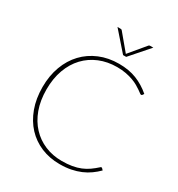

<svg xmlns="http://www.w3.org/2000/svg" viewBox="-209 -1038 1099 1183"><g transform="rotate(30 340.0 -447.0)"><path d="M626 -104.5Q628 -104.5 631.5 -102L642 -91Q620 -69 594.5 -50.8Q569 -32.5 538.5 -19.5Q508 -6.5 471.8 0.8Q435.5 8 392 8Q320.5 8 260.2 -17.2Q200 -42.5 156.5 -89.2Q113 -136 88.5 -202.5Q64 -269 64 -351.5Q64 -432 88.5 -498.2Q113 -564.5 157.8 -611.8Q202.5 -659 264.8 -685Q327 -711 402 -711Q472.5 -711 527 -689.5Q581.5 -668 628.5 -627.5L621 -616.5Q619 -613 613 -613Q610 -613 602.8 -618.5Q595.5 -624 583.8 -632.2Q572 -640.5 555.2 -650.2Q538.5 -660 516 -668.2Q493.5 -676.5 465 -682Q436.5 -687.5 402 -687.5Q334 -687.5 277 -664Q220 -640.5 179 -597Q138 -553.5 115.2 -491.2Q92.5 -429 92.5 -351.5Q92.5 -272.5 115.2 -210.2Q138 -148 178.5 -104.8Q219 -61.5 274 -38.5Q329 -15.5 393.5 -15.5Q434 -15.5 466 -21Q498 -26.5 524.8 -37.5Q551.5 -48.5 574.2 -64.5Q597 -80.5 619.5 -101Q623 -104.5 626 -104.5ZM534 -902.5 417.5 -769.5H395.5L279 -902.5H299Q302 -902.5 305.8 -901.8Q309.5 -901 312.5 -897L404 -787.5L406.5 -784L409 -787.5L500.5 -897Q503.5 -901 507.2 -901.8Q511 -902.5 514 -902.5Z"/></g></svg>

Font: Lato 2
Style: Regular
Weight: 200
Designer: Lukasz Dziedzic with Adam Twardoch and Botio Nikoltchev
Foundry: tyPoland Lukasz Dziedzic
Version: Version 2.015; 2015-08-06; http://www.latofonts.com/